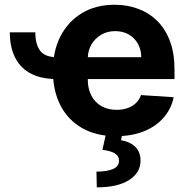

<svg xmlns="http://www.w3.org/2000/svg" viewBox="-20 -573 810 823"><path d="M22 -434.3H131.4Q131.4 -383.2 152.2 -355.5Q172.9 -327.8 224.4 -327.8V-234Q124.6 -234 73.5 -285.9Q22.4 -337.7 22 -434.3ZM477.3 10.7Q393.5 10.7 332.7 -23.6Q272 -57.9 239.3 -120.9Q206.7 -183.9 206.7 -270.2Q206.7 -354.4 239.5 -418Q272.4 -481.5 331.7 -517Q391 -552.6 471.2 -552.6Q525.6 -552.6 572.1 -535.3Q618.6 -518.1 653.6 -483.7Q688.6 -449.2 708.3 -397.2Q728 -345.2 728 -275.6V-234H267.4V-327.8H585.6Q585.2 -360.4 571 -385.7Q556.8 -410.9 531.8 -425.2Q506.7 -439.6 473.7 -439.6Q439.6 -439.6 413.2 -423.8Q386.7 -408 371.6 -381.6Q356.5 -355.1 356.2 -322.8V-233.7Q356.2 -193.2 371.4 -163.7Q386.7 -134.2 414.4 -118.3Q442.1 -102.3 479.8 -102.3Q505.3 -102.3 526.1 -109.4Q546.9 -116.5 562 -130.7Q577.1 -144.9 584.5 -165.5L724.4 -156.2Q713.8 -105.8 681.1 -68.4Q648.4 -30.9 596.6 -10.1Q544.7 10.7 477.3 10.7ZM435 -2.8H504.6L498.9 28.1Q535.5 33.7 558.8 55.4Q582 77.1 582.4 114.3Q582.7 167.3 533.4 198.7Q484 230.1 394.9 230.1L393.5 162.6Q438.2 162.6 463.6 151.8Q489 141 490.1 118.3Q490.8 96.6 473.4 85.2Q456 73.9 419 69.2Z"/></svg>

Font: InterMG
Style: Bold
Weight: 700
Designer: Rasmus Andersson
Foundry: rsms
Version: Version 3.019;December 26, 2023;FontCreator 15.0.0.2955 64-b